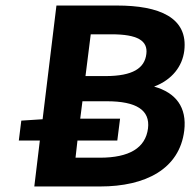

<svg xmlns="http://www.w3.org/2000/svg" viewBox="-20 -674 696 694"><path d="M404 -166 414 -245H270L278 -308H366C473 -308 523 -276 515 -210C506 -139 447 -104 341 -104H253L260 -166ZM509 -479C503 -428 461 -399 361 -399H289L308 -550H383C477 -550 515 -527 509 -479ZM403 -654H184L134 -243L57 -238L48 -166H124L104 0H342C506 0 629 -63 646 -202C656 -286 616 -339 537 -361C603 -386 639 -435 646 -490C661 -611 555 -654 403 -654Z"/></svg>

Font: Falling Sky
Style: SeBdObl
Weight: 600
Designer: Paul D. Hunt
Foundry: Adobe Systems Incorporated
Version: Version 1.02